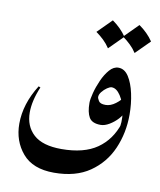

<svg xmlns="http://www.w3.org/2000/svg" viewBox="-70 -468 571 686"><g transform="rotate(10 216.0 -125.5)"><path d="M379.4 -53.2 401.9 -89.8Q401.9 -23.4 377 33.7Q352.1 90.8 301 126Q250 161.1 171.4 161.1Q94.7 161.1 57.1 116.9Q19.5 72.8 19.5 9.8Q19.5 -62 64.5 -133.3L71.3 -130.4Q49.3 -78.6 49.3 -36.6Q49.3 13.7 82 43.5Q114.7 73.2 183.1 73.2Q264.6 73.2 312.3 40Q359.9 6.8 379.4 -53.2ZM372.1 -21.5Q381.8 -59.6 375.7 -94.7Q369.6 -129.9 354.7 -152.6Q339.8 -175.3 322.3 -175.3Q315.9 -175.3 305.9 -168.5Q295.9 -161.6 288.1 -151.9Q280.3 -142.1 280.3 -132.8Q280.3 -128.4 285.9 -118.9Q291.5 -109.4 311 -109.4Q329.1 -109.4 347.2 -123Q365.2 -136.7 370.1 -147.5L383.8 -98.6Q380.9 -85 367.7 -70.6Q354.5 -56.2 337.6 -46.1Q320.8 -36.1 306.2 -36.1Q274.9 -36.1 264.2 -54.4Q253.4 -72.8 253.4 -106.9Q253.4 -119.6 259.5 -143.1Q265.6 -166.5 276.4 -190.7Q287.1 -214.8 301.8 -231.7Q316.4 -248.5 334 -248.5Q356.4 -248.5 371.3 -225.3Q386.2 -202.1 394 -165.8Q401.9 -129.4 401.9 -89.8Q397.5 -66.4 389.6 -50Q381.8 -33.7 372.1 -21.5ZM284.7 -411.6Q315.9 -389.6 335.4 -360.8L284.7 -310.1Q274.9 -325.2 262 -337.6Q249 -350.1 233.9 -360.8ZM381.3 -411.6Q412.6 -389.6 432.1 -360.8L381.3 -310.1Q371.6 -325.2 358.6 -337.6Q345.7 -350.1 330.6 -360.8Z"/></g></svg>

Font: Lateef
Style: Regular
Weight: 400
Designer: SIL International
Foundry: SIL International
Version: Version 4.200